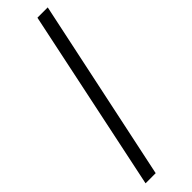

<svg xmlns="http://www.w3.org/2000/svg" viewBox="-259 -740 737 737"><g transform="rotate(-45 109.5 -371.5)"><path d="M7 0 163 -743H219L62 0Z"/></g></svg>

Font: Saira Condensed Light
Style: Italic
Weight: 300
Width: 3
Italic angle: -12°
Designer: Hector Gatti with collaboration of the Omnibus-Type team
Foundry: Omnibus-Type
Version: Version 1.101